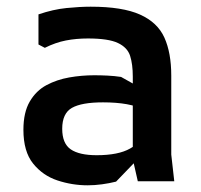

<svg xmlns="http://www.w3.org/2000/svg" viewBox="-20 -542 600 574"><path d="M392 0 377 -66V-313Q377 -350 369 -375Q361 -400 332.5 -413.5Q304 -427 243 -427Q208 -427 177 -421Q146 -415 114 -399L95 -409V-499Q139 -514 179 -518Q219 -522 251 -522Q346 -522 398.5 -498.5Q451 -475 471.5 -429.5Q492 -384 492 -316V-80L501 0ZM242 12Q196 12 152 -2.5Q108 -17 79 -53Q50 -89 50 -154Q50 -206 69 -238.5Q88 -271 119 -287.5Q150 -304 187 -310.5Q224 -317 262 -317Q281 -317 301.5 -316Q322 -315 342 -312L417 -270V-211Q390 -225 359 -230.5Q328 -236 288 -236Q224 -236 195 -219.5Q166 -203 166 -157Q166 -113 191.5 -95.5Q217 -78 269 -78Q334 -78 369 -98Q404 -118 420 -146L431 -107L327 1Q307 6 285 9Q263 12 242 12Z"/></svg>

Font: AR One Sans SemiBold
Style: Regular
Weight: 600
Designer: Niteesh Yadav
Foundry: Niteesh Yadav
Version: Version 1.001;gftools[0.9.33]